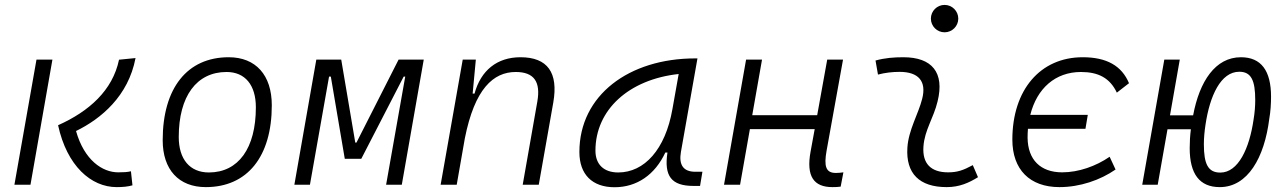

<svg xmlns="http://www.w3.org/2000/svg" viewBox="-20 -764 5313 794"><path d="M462.4 9.8C487.8 9.8 509.3 7.8 527.8 2.4L521.5 -55.7C506.8 -52.2 491.7 -51.3 468.8 -51.3C403.8 -51.3 328.6 -101.1 294.4 -222.2C397.9 -272.5 510.7 -366.7 540.5 -523.9L472.2 -517.1C445.8 -390.1 348.1 -303.2 220.2 -246.1C256.8 -78.1 356.4 9.8 462.4 9.8ZM39.6 0H106L196.8 -517.6H130.9Z M831.1 9.8C1002.4 9.8 1104 -115.7 1104 -328.6C1104 -453.6 1037.6 -527.3 925.8 -527.3C754.4 -527.3 652.8 -399.9 652.8 -184.1C652.8 -62.5 719.2 9.8 831.1 9.8ZM843.8 -50.8C765.1 -50.8 719.2 -105.5 719.2 -197.3C719.2 -366.2 793 -466.3 917 -466.3C993.7 -466.3 1038.1 -412.1 1038.1 -320.3C1038.1 -150.9 965.8 -50.8 843.8 -50.8Z M1197.3 0H1261.7L1340.8 -447.3H1348.1L1405.8 -107.4H1474.1L1649.4 -447.3H1655.8L1576.7 0H1641.6L1732.4 -517.6H1628.4L1454.1 -174.3H1449.2L1391.1 -517.6H1288.1Z M1802.2 0H1868.7L1902.3 -191.9C1942.9 -396.5 2020 -466.3 2112.8 -466.3C2189 -466.3 2216.3 -425.3 2202.1 -344.2L2141.6 0H2208L2268.1 -340.3C2289.6 -463.4 2244.6 -527.3 2132.3 -527.3C2035.6 -527.3 1968.3 -472.7 1942.4 -377H1934.6L1947.8 -517.6H1893.6Z M2521.5 10.3C2613.3 10.3 2688.5 -41 2731.4 -133.3H2740.2C2725.6 -36.1 2755.9 4.9 2848.1 4.9H2875L2884.8 -53.7H2855.5C2805.7 -53.7 2786.6 -82 2795.9 -135.7L2864.3 -522.5H2855C2581.1 -522.5 2376 -370.1 2376 -135.3C2376 -43 2428.7 10.3 2521.5 10.3ZM2536.6 -50.8C2477.5 -50.8 2442.4 -83.5 2442.4 -141.1C2442.4 -309.6 2580.1 -435.5 2786.6 -458L2760.7 -312.5C2731.4 -145.5 2644.5 -50.8 2536.6 -50.8Z M2974.1 0H3040.5L3081.1 -230H3349.1L3332 -136.7C3313.5 -35.2 3344.7 9.8 3422.4 9.8C3435.1 9.8 3446.3 9.3 3456.5 7.8L3467.8 -51.3C3457 -49.8 3446.8 -48.8 3436.5 -48.8C3395 -48.8 3386.7 -76.2 3398.4 -141.6L3466.3 -517.6H3400.9L3359.4 -287.6H3090.8L3131.3 -517.6H3065.4Z M4002.9 -81.1C3962.9 -59.6 3939 -51.3 3900.9 -51.3C3829.6 -51.3 3793.9 -87.4 3798.8 -157.7C3803.2 -225.6 3840.8 -275.4 3857.4 -345.2C3886.7 -463.9 3834.5 -527.3 3715.8 -527.3C3677.2 -527.3 3638.7 -524.4 3600.6 -513.7L3610.8 -455.6C3640.6 -463.4 3670.4 -466.8 3700.2 -466.8C3778.3 -466.8 3812.5 -428.2 3793.5 -355C3778.3 -293.9 3736.8 -226.1 3732.4 -153.3C3725.6 -46.4 3782.2 9.8 3895 9.8C3948.2 9.8 3987.3 -8.3 4024.4 -31.2ZM3886.2 -630.4C3917.5 -630.4 3942.9 -655.8 3942.9 -687C3942.9 -718.3 3917.5 -743.7 3886.2 -743.7C3855 -743.7 3829.6 -718.3 3829.6 -687C3829.6 -655.8 3855 -630.4 3886.2 -630.4Z M4361.3 9.8C4445.8 9.8 4529.8 -19 4593.3 -63L4568.8 -115.7C4512.2 -76.7 4440.4 -51.3 4372.6 -51.3C4282.2 -51.3 4230.5 -104 4229.5 -194.3C4229.5 -207 4230 -219.2 4231 -231.4H4468.8L4478.5 -289.1H4240.7C4268.1 -398.4 4344.2 -466.3 4450.2 -466.3C4521.5 -466.3 4569.8 -441.9 4598.6 -380.9L4648.9 -419.9C4618.7 -492.2 4556.2 -527.3 4457.5 -527.3C4281.7 -527.3 4166.5 -392.1 4166.5 -186.5C4166.5 -63 4238.3 9.8 4361.3 9.8Z M5024.4 9.8C5139.6 9.8 5209 -111.8 5229 -272.9C5234.4 -303.2 5236.3 -334.5 5236.3 -364.3C5236.3 -471.2 5195.8 -527.3 5111.8 -527.3C5005.9 -527.3 4940.4 -427.7 4914.1 -287.1H4818.4L4858.9 -517.6H4794.9L4703.6 0H4767.6L4808.1 -229.5H4904.8C4901.4 -203.6 4899.9 -177.2 4899.9 -151.4C4899.9 -44.9 4940.4 9.8 5024.4 9.8ZM5026.4 -50.3C4975.6 -50.3 4958.5 -85.9 4958.5 -167.5C4958.5 -192.4 4960.9 -220.2 4965.3 -248.5C4982.9 -367.7 5028.3 -467.3 5105 -467.3C5154.3 -467.3 5170.9 -431.6 5170.9 -350.1C5170.9 -326.2 5168.9 -298.3 5164.1 -270C5147 -150.9 5101.1 -50.3 5026.4 -50.3Z"/></svg>

Font: Cascadia Code NF Light
Style: Italic
Weight: 300
Italic angle: -10°
Monospace: yes
Designer: Aaron Bell
Foundry: Saja Typeworks
Version: Version 2404.023